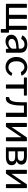

<svg xmlns="http://www.w3.org/2000/svg" viewBox="2050 -2630 709 4850"><g transform="rotate(90 2405.0 -205.5)"><path d="M718 -530Q728 -530 731.5 -526.5Q735 -523 735 -514V-15Q735 0 722 0H89Q76 0 76 -14V-511Q76 -522 81 -526Q86 -530 97 -530H161Q171 -530 174.5 -526.5Q178 -523 178 -514V-88Q178 -77 191 -77H343Q355 -77 355 -89V-511Q355 -522 359.5 -526Q364 -530 375 -530H439Q450 -530 453.5 -526.5Q457 -523 457 -514V-88Q457 -77 469 -77H622Q633 -77 633 -89V-511Q633 -522 637.5 -526Q642 -530 654 -530ZM733 129Q714 129 714 112V10Q714 0 703 0H658V-77H735V-87Q735 -77 746 -77H793Q806 -77 806 -61V113Q806 121 803 125Q800 129 790 129Z M1195 -60Q1160 -26 1118 -8Q1076 10 1024 10Q946 10 902 -30Q858 -70 858 -135Q858 -190 889.5 -229Q921 -268 982 -291Q1043 -314 1130 -318L1194 -323Q1201 -324 1205.5 -327Q1210 -330 1210 -338V-363Q1210 -412 1180.5 -440.5Q1151 -469 1099 -469Q1059 -469 1026 -451Q993 -433 968 -395Q964 -390 961 -388Q958 -386 951 -388L883 -408Q878 -410 876.5 -413.5Q875 -417 880 -427Q908 -481 964.5 -510.5Q1021 -540 1103 -540Q1175 -540 1221.5 -519.5Q1268 -499 1290 -460.5Q1312 -422 1312 -370V-17Q1312 -7 1309 -3.5Q1306 0 1297 0H1230Q1222 0 1218.5 -5.5Q1215 -11 1214 -20L1212 -58Q1210 -74 1195 -60ZM1210 -249Q1210 -266 1196 -264L1142 -260Q1102 -258 1069 -249.5Q1036 -241 1012.5 -227Q989 -213 976 -193.5Q963 -174 963 -148Q963 -109 990.5 -86.5Q1018 -64 1065 -64Q1095 -64 1121.5 -74.5Q1148 -85 1167 -101Q1188 -118 1199 -136Q1210 -154 1210 -171V-249Z M1675 -540Q1731 -540 1772.5 -521.5Q1814 -503 1842.5 -472.5Q1871 -442 1888 -407Q1894 -393 1881 -390L1810 -378Q1801 -376 1797 -386Q1780 -412 1763 -429Q1746 -446 1726 -456Q1706 -466 1680 -466Q1634 -466 1599.5 -442.5Q1565 -419 1546.5 -374Q1528 -329 1528 -265Q1528 -201 1547 -155.5Q1566 -110 1601 -86.5Q1636 -63 1684 -63Q1731 -63 1763 -87Q1795 -111 1822 -155Q1825 -159 1827.5 -160Q1830 -161 1836 -159L1889 -143Q1897 -140 1893 -128Q1881 -103 1861.5 -78Q1842 -53 1815.5 -33.5Q1789 -14 1754 -2Q1719 10 1675 10Q1600 10 1542.5 -24.5Q1485 -59 1452.5 -120.5Q1420 -182 1420 -263Q1420 -345 1453 -407Q1486 -469 1543.5 -504.5Q1601 -540 1675 -540Z M2381 -454H2229Q2219 -454 2219 -444V-11Q2219 0 2207 0H2125Q2114 0 2114 -13V-442Q2114 -454 2103 -454H1951Q1938 -454 1938 -466V-519Q1938 -530 1951 -530H2382Q2395 -530 2395 -519V-466Q2395 -454 2381 -454Z M2440 0Q2429 -3 2430 -12L2436 -76Q2438 -87 2447 -86Q2480 -84 2502 -105Q2524 -126 2538 -168Q2552 -210 2558 -270.5Q2564 -331 2564 -407V-530H2934V0H2828V-455H2646V-390Q2646 -297 2634.5 -221Q2623 -145 2598.5 -92.5Q2574 -40 2535 -16Q2496 8 2440 0Z M3188 -516V-19Q3188 -8 3183.5 -4Q3179 0 3168 0H3104Q3093 0 3089.5 -3.5Q3086 -7 3086 -16V-515Q3086 -530 3100 -530H3176Q3188 -530 3188 -516ZM3549 -516V-19Q3549 -8 3544.5 -4Q3540 0 3529 0H3465Q3454 0 3451 -3.5Q3448 -7 3448 -16V-515Q3448 -530 3461 -530H3537Q3549 -530 3549 -516ZM3450 -525 3512 -485 3185 -5 3123 -45Z M3702 0V-530H3940Q4038 -530 4088 -494Q4138 -458 4138 -391Q4138 -350 4121 -322Q4104 -294 4059 -277Q4055 -276 4055 -272.5Q4055 -269 4059 -268Q4104 -256 4129 -223.5Q4154 -191 4154 -146Q4154 -73 4102.5 -36.5Q4051 0 3953 0ZM3945 -70Q4005 -70 4031 -89.5Q4057 -109 4057 -151Q4057 -195 4027 -214.5Q3997 -234 3936 -234H3803V-70ZM3931 -297Q3964 -297 3989.5 -304.5Q4015 -312 4029 -330.5Q4043 -349 4043 -380Q4043 -420 4016 -438Q3989 -456 3935 -456H3803V-297Z M4372 -516V-19Q4372 -8 4367.5 -4Q4363 0 4352 0H4288Q4277 0 4273.5 -3.5Q4270 -7 4270 -16V-515Q4270 -530 4284 -530H4360Q4372 -530 4372 -516ZM4733 -516V-19Q4733 -8 4728.5 -4Q4724 0 4713 0H4649Q4638 0 4635 -3.5Q4632 -7 4632 -16V-515Q4632 -530 4645 -530H4721Q4733 -530 4733 -516ZM4634 -525 4696 -485 4369 -5 4307 -45Z"/></g></svg>

Font: Libre Franklin Medium
Style: Regular
Weight: 500
Designer: Pablo Impallari, Rodrigo Fuenzalida, Nhung Nguyen
Foundry: Impallari Type
Version: Version 3.000